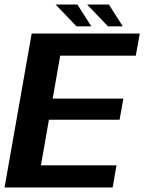

<svg xmlns="http://www.w3.org/2000/svg" viewBox="-36 -822 633 842"><path d="M-16 0H458L475 -97H143.5L178.5 -297H488.5L505 -389.5H195L228 -578H559.5L577 -675H103ZM437.5 -706.5H502.5L441.5 -802H346ZM299.5 -706.5H364.5L303.5 -802H208Z"/></svg>

Font: Anybody Thin SemiBold
Style: Italic
Weight: 600
Italic angle: -10°
Version: Version 1.113;gftools[0.9.25]